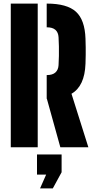

<svg xmlns="http://www.w3.org/2000/svg" viewBox="-20 -820 530 1069"><path d="M316 0 241 -270H240V-402H241Q272.5 -402 288.5 -416.5Q304.5 -431 306 -457Q307.5 -481.5 308 -508.2Q308.5 -535 308 -561.8Q307.5 -588.5 306 -613Q304.5 -639.5 288.5 -653.8Q272.5 -668 241 -668H240V-800H241Q353 -800 402.8 -754.8Q452.5 -709.5 456 -605Q457 -577 457.2 -556Q457.5 -535 457.2 -514Q457 -493 456 -465Q451.5 -340 378 -298L472 0ZM40 0V-800H190V0ZM203 229 237 152H186V40H323V139L274 229Z"/></svg>

Font: Big Shoulders Stencil Display Thin Black
Style: Regular
Weight: 900
Version: Version 2.001